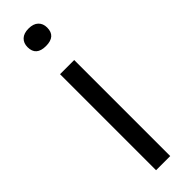

<svg xmlns="http://www.w3.org/2000/svg" viewBox="-261 -763 767 767"><g transform="rotate(-45 122.0 -380.0)"><path d="M82 0V-542.5H162V0ZM122 -661.5Q66.5 -661.5 66.5 -710.5Q66.5 -733.5 80.8 -747Q95 -760.5 122 -760.5Q149 -760.5 163.2 -747Q177.5 -733.5 177.5 -710.5Q177.5 -661.5 122 -661.5Z"/></g></svg>

Font: Encode Sans Semi Expanded
Style: Regular
Weight: 400
Width: 6
Designer: Multiple Designers
Foundry: Impallari Type
Version: Version 3.000; ttfautohint (v1.8.3) -l 8 -r 50 -G 200 -x 14 